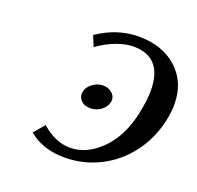

<svg xmlns="http://www.w3.org/2000/svg" viewBox="-118 -784 941 915"><g transform="rotate(20 352.5 -326.5)"><path d="M334 -257.8Q302.2 -257.8 285.4 -276.4Q268.6 -294.9 273.9 -319.8Q278.3 -344.2 303 -362.5Q327.6 -380.9 356.9 -380.9Q384.8 -380.9 403.8 -362.3Q422.9 -343.8 417 -317.9Q411.6 -293.5 387.7 -275.6Q363.8 -257.8 334 -257.8ZM116.2 -55.2 162.1 -109.9Q232.9 -47.9 307.1 -47.9Q390.1 -47.9 462.6 -119.1Q535.2 -190.4 562 -314Q577.1 -385.3 577.1 -434.1Q577.1 -605 428.2 -605Q391.1 -605 344.5 -588.1Q297.9 -571.3 250 -537.1L228 -590.8Q327.6 -658.2 436 -658.2Q557.1 -658.2 631.1 -590.8Q705.1 -523.4 705.1 -411.1Q705.1 -374 695.8 -330.1Q675.3 -232.9 618.2 -156.5Q561 -80.1 477.3 -37.6Q393.6 4.9 297.9 4.9Q188.5 4.9 116.2 -55.2Z"/></g></svg>

Font: Linear Smooth
Style: Bold Italic
Weight: 700
Designer: Philipp H. Poll, Flanker
Foundry: Philipp H. Poll, reworked by Flanker
Version: Version 1.061 | FøM Fix